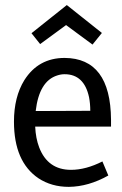

<svg xmlns="http://www.w3.org/2000/svg" viewBox="-20 -728 484 759"><path d="M408.2 -34.2 384.8 -89.8Q319.3 -56.6 260.7 -56.6Q168.9 -56.6 134.8 -145.5Q121.1 -181.6 119.1 -227.5H418.9V-254.9Q417 -498 235.4 -499Q131.8 -499 76.2 -411.1Q35.2 -344.7 35.2 -247.1Q35.2 -88.9 131.8 -23.4Q183.6 10.7 252 10.7Q330.1 9.8 408.2 -34.2ZM235.4 -434.6Q312.5 -434.6 332 -343.8Q336.9 -318.4 336.9 -290L121.1 -289.1Q134.8 -407.2 206.1 -429.7Q220.7 -434.6 235.4 -434.6ZM244.1 -708 104.5 -596.7 138.7 -553.7 241.2 -628.9 345.7 -551.8 382.8 -597.7Z"/></svg>

Font: Yaldevi Colombo Medium
Style: Regular
Weight: 500
Designer: Sol Matas, Denzil Rajitha, Kosala Senevirathne and Pathum Egodawatta
Foundry: Mooniak
Version: Version 1.020 ; ttfautohint (v1.6)